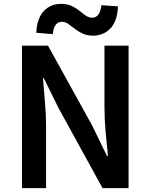

<svg xmlns="http://www.w3.org/2000/svg" viewBox="-20 -976 782 996"><path d="M94 0V-739H229L458 -325L535 -167H540Q534 -224 528 -290.5Q522 -357 522 -419V-739H647V0H512L284 -415L207 -571H203Q207 -513 213 -448.5Q219 -384 219 -322V0ZM462 -791Q432 -791 408.5 -802Q385 -813 367.5 -827Q350 -841 334 -852Q318 -863 301 -863Q282 -863 269.5 -848Q257 -833 254 -799L168 -806Q172 -881 207 -918.5Q242 -956 297 -956Q328 -956 351 -945.5Q374 -935 391.5 -920.5Q409 -906 425 -895Q441 -884 458 -884Q477 -884 489.5 -899.5Q502 -915 506 -949L592 -943Q589 -867 553 -829Q517 -791 462 -791Z"/></svg>

Font: Noto Sans HK Thin SemiBold
Style: Regular
Weight: 600
Version: Version 2.004-H2;hotconv 1.0.118;makeotfexe 2.5.65603